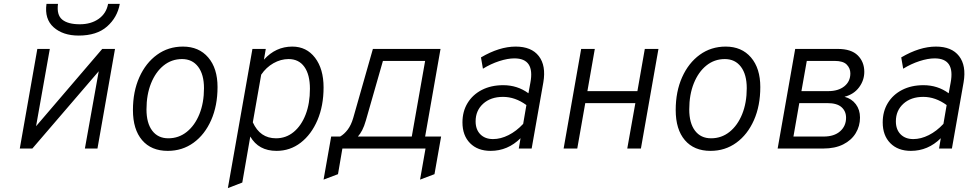

<svg xmlns="http://www.w3.org/2000/svg" viewBox="-20 -762 4982 985"><path d="M81.5 0 171.5 -511H235.5L165 -114.5L504.5 -511H570L480 0H415.5L486.5 -396.5L146 0ZM383.5 -579.5Q303 -579.5 255.2 -622Q207.5 -664.5 218.5 -742H277.5Q270 -685.5 299.2 -661.5Q328.5 -637.5 389.5 -637.5Q447 -637.5 486.2 -665.2Q525.5 -693 534.5 -742H594.5Q582 -672.5 529.2 -626Q476.5 -579.5 383.5 -579.5Z M840.5 12Q756 12 709 -43Q662 -98 662 -197.5Q662 -292.5 695 -366Q728 -439.5 785.8 -481.2Q843.5 -523 918.5 -523Q1000.5 -523 1048.2 -467.2Q1096 -411.5 1096 -315.5Q1096 -219.5 1063.2 -145.5Q1030.5 -71.5 973 -29.8Q915.5 12 840.5 12ZM843.5 -52.5Q897 -52.5 938.2 -85.5Q979.5 -118.5 1003 -176.5Q1026.5 -234.5 1026.5 -309.5Q1026.5 -380 996.5 -419.5Q966.5 -459 914 -459Q860.5 -459 819.5 -426Q778.5 -393 755 -334.8Q731.5 -276.5 731.5 -200.5Q731.5 -130.5 761 -91.5Q790.5 -52.5 843.5 -52.5Z M1149 203 1275 -511H1343.5L1334 -456Q1394.5 -523 1479.5 -523Q1552.5 -523 1596.2 -465.8Q1640 -408.5 1640 -313.5Q1640 -219.5 1608.8 -146Q1577.5 -72.5 1523 -30.2Q1468.5 12 1398.5 12Q1306.5 12 1264 -61.5L1223 174.5ZM1396 -52.5Q1447.5 -52.5 1486.8 -85Q1526 -117.5 1548 -174.5Q1570 -231.5 1570 -306.5Q1570 -379 1541.5 -419Q1513 -459 1460.5 -459Q1420.5 -459 1383 -437.8Q1345.5 -416.5 1320 -379L1277 -134.5Q1314 -52.5 1396 -52.5Z M1640 159.5 1679 -61.5H1725Q1746 -73.5 1763.8 -97Q1781.5 -120.5 1792 -156.5L1893 -511H2240L2161 -61.5H2243L2209 131.5L2135 159.5L2163 0H1736.5L1714 131.5ZM1816 -61.5H2092.5L2161 -449.5H1944.5L1857 -144Q1848.5 -114 1838 -94Q1827.5 -74 1816 -61.5Z M2497 12Q2430.5 12 2391.5 -27.5Q2352.5 -67 2352.5 -134Q2352.5 -190.5 2378.8 -233.5Q2405 -276.5 2452.2 -300.8Q2499.5 -325 2561.5 -325Q2634.5 -325 2691 -283.5L2701 -338Q2724.5 -462.5 2619 -462.5Q2584.5 -462.5 2541.2 -448.5Q2498 -434.5 2457.5 -409.5L2447.5 -467.5Q2542 -523 2625.5 -523Q2706.5 -523 2744.2 -474.2Q2782 -425.5 2767.5 -340L2707.5 0H2641.5L2650.5 -53Q2585 12 2497 12ZM2509.5 -48.5Q2548.5 -48.5 2588.8 -68.8Q2629 -89 2664 -126.5L2680.5 -223Q2623 -265 2560.5 -265Q2497.5 -265 2458.8 -230Q2420 -195 2420 -139.5Q2420 -97.5 2444.2 -73Q2468.5 -48.5 2509.5 -48.5Z M2871.5 0 2961.5 -511H3031.5L2993.5 -294.5H3250L3288 -511H3358L3268 0H3198L3239.5 -233H2982.5L2941.5 0Z M3625 12Q3540.5 12 3493.5 -43Q3446.5 -98 3446.5 -197.5Q3446.5 -292.5 3479.5 -366Q3512.5 -439.5 3570.2 -481.2Q3628 -523 3703 -523Q3785 -523 3832.8 -467.2Q3880.5 -411.5 3880.5 -315.5Q3880.5 -219.5 3847.8 -145.5Q3815 -71.5 3757.5 -29.8Q3700 12 3625 12ZM3628 -52.5Q3681.5 -52.5 3722.8 -85.5Q3764 -118.5 3787.5 -176.5Q3811 -234.5 3811 -309.5Q3811 -380 3781 -419.5Q3751 -459 3698.5 -459Q3645 -459 3604 -426Q3563 -393 3539.5 -334.8Q3516 -276.5 3516 -200.5Q3516 -130.5 3545.5 -91.5Q3575 -52.5 3628 -52.5Z M3969.5 0 4059.5 -511H4278Q4347 -511 4380.5 -477.8Q4414 -444.5 4414 -393.5Q4414 -350 4387.2 -314Q4360.5 -278 4312.5 -265.5Q4349 -256 4370.5 -227.5Q4392 -199 4392 -159Q4392 -115 4370 -78.8Q4348 -42.5 4305.8 -21.2Q4263.5 0 4203.5 0ZM4091.5 -294.5H4229Q4280.5 -294.5 4311.5 -319.2Q4342.5 -344 4342.5 -385.5Q4342.5 -411.5 4324 -430.5Q4305.5 -449.5 4262 -449.5H4119ZM4050.5 -61.5H4205.5Q4259.5 -61.5 4290 -88.5Q4320.5 -115.5 4320.5 -158Q4320.5 -191.5 4297.2 -212.2Q4274 -233 4224.5 -233H4080.5Z M4653 12Q4586.5 12 4547.5 -27.5Q4508.5 -67 4508.5 -134Q4508.5 -190.5 4534.8 -233.5Q4561 -276.5 4608.2 -300.8Q4655.5 -325 4717.5 -325Q4790.5 -325 4847 -283.5L4857 -338Q4880.5 -462.5 4775 -462.5Q4740.5 -462.5 4697.2 -448.5Q4654 -434.5 4613.5 -409.5L4603.5 -467.5Q4698 -523 4781.5 -523Q4862.5 -523 4900.2 -474.2Q4938 -425.5 4923.5 -340L4863.5 0H4797.5L4806.5 -53Q4741 12 4653 12ZM4665.5 -48.5Q4704.5 -48.5 4744.8 -68.8Q4785 -89 4820 -126.5L4836.5 -223Q4779 -265 4716.5 -265Q4653.5 -265 4614.8 -230Q4576 -195 4576 -139.5Q4576 -97.5 4600.2 -73Q4624.5 -48.5 4665.5 -48.5Z"/></svg>

Font: Overpass Light
Style: Italic
Weight: 300
Italic angle: -10°
Designer: Delve Withrington, Dave Bailey, Thomas Jockin
Foundry: Delve Fonts LLC
Version: Version 4.000; ttfautohint (v1.8.3)